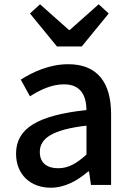

<svg xmlns="http://www.w3.org/2000/svg" viewBox="-20 -842 615 897"><path d="M217 35C283 35 342 2 392 -41H396L405 22H499V-309C499 -455 436 -542 299 -542C211 -542 134 -506 77 -470L120 -392C167 -422 221 -448 279 -448C360 -448 383 -392 384 -328C155 -303 55 -242 55 -124C55 -27 122 35 217 35ZM120 -779 246 -625H362L488 -779L441 -822L306 -702H302L167 -822ZM166 -132C166 -194 221 -236 384 -255V-120C339 -79 300 -56 252 -56C203 -56 166 -78 166 -132Z"/></svg>

Font: コーポレート・ロゴ ver3 Medium
Style: Regular
Weight: 500
Designer: [KANA_main] LOGOTYPE.JP [Source Han Sans] Ryoko NISHIZUKA 西塚涼子 (kana, bopomofo & ideographs); Paul D. Hunt (Latin, Greek
Version: Version 12.001;FEAKit 1.0